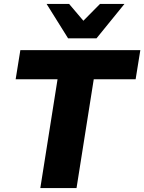

<svg xmlns="http://www.w3.org/2000/svg" viewBox="-20 -961 737 981"><path d="M60 0ZM186 0 274 -556H60L84 -705H697L673 -556H459L371 0ZM328 -765 218 -941H333L406 -855L491 -941H616L473 -765Z"/></svg>

Font: Winston ExtraBold
Style: Italic
Weight: 800
Italic angle: -9°
Designer: Original fonts by Vernon Adams / Changes by Cristiano Sobral
Foundry: Original fonts by Vernon Adams / Changes by Cristiano Sobral
Version: Version 2.503;July 17, 2020;FontCreator 13.0.0.2655 64-bit